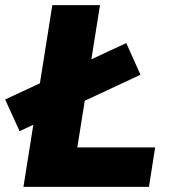

<svg xmlns="http://www.w3.org/2000/svg" viewBox="-66 -725 664 745"><path d="M25 0 137 -705H322L234 -153H536L512 0ZM10 -216 -46 -339 424 -558 479 -435Z"/></svg>

Font: Mulish Black
Style: Italic
Weight: 900
Italic angle: -9°
Designer: Vernon Adams
Foundry: Vernon Adams
Version: Version 3.603; ttfautohint (v1.8.3)